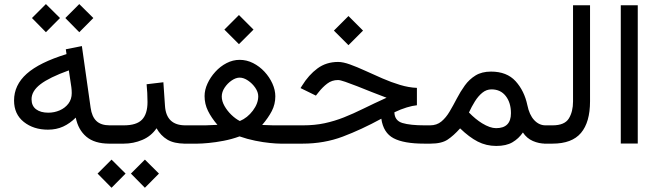

<svg xmlns="http://www.w3.org/2000/svg" viewBox="-20 -698 3194 933"><path d="M365.2 -678.2 433.6 -610.4 365.2 -541.5 297.4 -610.4ZM203.1 -678.2 271.5 -610.4 203.1 -541.5 135.3 -610.4ZM511.2 0Q439.5 0 399.7 -33.7Q359.9 -67.4 348.1 -126.5Q319.8 -98.1 286.9 -83Q253.9 -67.9 212.9 -67.9Q143.1 -67.9 95.7 -105.5Q48.3 -143.1 48.3 -209.5Q48.3 -284.7 109.9 -339.6Q171.4 -394.5 303.2 -435.1L299.8 -458.5L377.9 -474.1L420.4 -174.3Q426.3 -131.3 448.5 -110.1Q470.7 -88.9 513.2 -88.9H528.3V0ZM328.6 -245.6Q328.6 -260.7 326.7 -274.4L314.5 -356Q219.7 -321.8 176.5 -288.6Q133.3 -255.4 133.3 -215.8Q133.3 -183.6 155.3 -167Q177.2 -150.4 214.8 -150.4Q243.7 -150.4 269.8 -161.6Q295.9 -172.9 312.3 -194.3Q328.6 -215.8 328.6 -245.6Z M507.8 -88.9H581.5Q643.6 -88.9 670.2 -116.7Q696.8 -144.5 696.8 -202.1Q696.8 -225.6 695.6 -246.6Q694.3 -267.6 692.4 -288.6L773.9 -298.3L781.7 -184.1Q787.6 -88.9 880.9 -88.9H891.1V0H879.9Q825.7 0 793.2 -19.5Q760.7 -39.1 740.7 -74.7Q714.4 -36.1 671.4 -18.1Q628.4 0 581.5 0H507.8ZM684.1 77.6 752.4 145.5 684.1 214.4 616.2 145.5ZM522 77.6 590.3 145.5 522 214.4 454.1 145.5Z M1141.1 -625 1211.9 -554.2 1141.1 -483.4 1070.3 -554.2ZM1317.9 -230Q1317.9 -191.4 1300.8 -158.4Q1283.7 -125.5 1253.9 -90.8Q1281.7 -89.4 1303.2 -89.1Q1324.7 -88.9 1341.3 -88.9H1388.7V0H1342.8Q1324.2 0 1291.7 -3.2Q1259.3 -6.3 1220.5 -14.2Q1181.6 -22 1144 -35.2Q1106.4 -21.5 1066.9 -13.9Q1027.3 -6.3 993.7 -3.2Q960 0 939.9 0H871.6V-88.9H939.9Q960.4 -88.9 982.7 -89.1Q1004.9 -89.4 1036.6 -91.3Q1007.3 -125.5 990.7 -159.2Q974.1 -192.9 974.1 -231Q974.1 -261.2 988.3 -292Q1002.4 -322.8 1026.4 -349.1Q1050.3 -375.5 1081.1 -391.4Q1111.8 -407.2 1144.5 -407.2Q1178.7 -407.2 1210 -391.4Q1241.2 -375.5 1265.4 -349.4Q1289.6 -323.2 1303.7 -292Q1317.9 -260.7 1317.9 -230ZM1144.5 -320.8Q1126 -320.8 1105.7 -306.9Q1085.4 -293 1071.5 -272Q1057.6 -251 1057.6 -229Q1057.6 -206.5 1070.8 -183.1Q1084 -159.7 1104.2 -140.1Q1124.5 -120.6 1145.5 -109.9Q1182.6 -125.5 1208.7 -160.4Q1234.9 -195.3 1234.9 -230Q1234.9 -250.5 1220.5 -271.5Q1206.1 -292.5 1185.1 -306.6Q1164.1 -320.8 1144.5 -320.8Z M1673.3 -620.1 1744.1 -549.3 1673.3 -478.5 1602.5 -549.3ZM2005.9 -271V-186.5Q1984.9 -184.6 1956.5 -176Q1928.2 -167.5 1896.5 -152.3Q1897.5 -111.8 1935.5 -100.3Q1973.6 -88.9 2043.5 -88.9H2070.3V0H2041.5Q1941.9 0 1892.3 -26.4Q1842.8 -52.7 1833 -121.1Q1736.3 -68.4 1645.8 -34.2Q1555.2 0 1450.7 0H1369.1V-88.9H1452.1Q1509.3 -88.9 1557.1 -99.1Q1605 -109.4 1650.6 -127.4Q1696.3 -145.5 1746.3 -170.2Q1796.4 -194.8 1858.4 -223.1Q1823.7 -235.8 1786.6 -250.7Q1749.5 -265.6 1716.1 -278.8Q1682.6 -292 1657.7 -300.5Q1632.8 -309.1 1622.6 -309.1Q1592.8 -309.1 1570.1 -291.7Q1547.4 -274.4 1528.3 -250L1515.1 -233.4L1440.4 -270L1447.8 -281.7Q1480 -334 1522.7 -365.5Q1565.4 -397 1623 -397Q1647 -397 1680.9 -384.8Q1714.8 -372.6 1754.9 -354.2Q1794.9 -335.9 1837.9 -317.1Q1880.9 -298.3 1923.8 -285.4Q1966.8 -272.5 2005.9 -271Z M2072.3 0H2050.8V-88.9H2069.8Q2102.5 -88.9 2125 -107.7Q2147.5 -126.5 2165 -156.2Q2182.6 -186 2200 -219.5Q2217.3 -252.9 2238.8 -282.7Q2260.3 -312.5 2290.8 -331.3Q2321.3 -350.1 2366.2 -350.1Q2442.9 -350.1 2485.4 -303.5Q2527.8 -256.8 2542.5 -187.5Q2552.2 -139.6 2575.9 -114.3Q2599.6 -88.9 2630.9 -88.9H2643.6V0H2630.4Q2599.1 0 2569.3 -12.9Q2539.6 -25.9 2521 -54.2Q2500.5 -24.4 2470.2 -6.6Q2439.9 11.2 2391.6 11.2Q2342.8 11.2 2301.5 -10Q2260.3 -31.2 2215.8 -74.2Q2184.1 -38.6 2154.8 -19.3Q2125.5 0 2072.3 0ZM2368.2 -263.7Q2343.8 -263.7 2323.7 -247.3Q2303.7 -231 2287.6 -205.1Q2271.5 -179.2 2258.8 -151.4Q2274.9 -134.8 2291 -121.6Q2307.1 -108.4 2322.3 -99.1Q2361.3 -75.2 2390.6 -75.2Q2462.9 -75.2 2462.9 -147.9Q2462.9 -198.7 2437.7 -231.2Q2412.6 -263.7 2368.2 -263.7Z M2624 -88.9H2665Q2723.6 -88.9 2744.1 -122.1Q2764.6 -155.3 2764.6 -205.1V-672.4H2847.2V-205.6Q2847.2 -104 2803.2 -52Q2759.3 0 2664.6 0H2624Z M3079.1 -672.4V-0.5H2996.6V-672.4Z"/></svg>

Font: Vazirmatn UI
Style: Regular
Weight: 400
Designer: Saber Rastikerdar
Foundry: Saber Rastikerdar
Version: Version 33.003